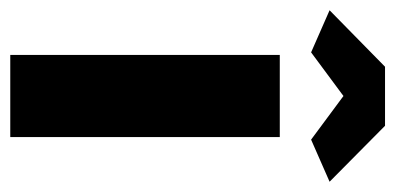

<svg xmlns="http://www.w3.org/2000/svg" viewBox="-250 -552 770 374"><g transform="rotate(90 135.0 -365.0)"><path d="M-32 -622 50 -586 135 -649 220 -586 302 -622 193 -730H78ZM55 0H215V-525H55Z"/></g></svg>

Font: FIGSv2-sans-serif ExtraBold
Style: Regular
Weight: 800
Designer: Matt McInerney, Pablo Impallari, Rodrigo Fuenzalida,Mirko Velimirovic
Foundry: Matt McInerney, Pablo Impallari, Rodrigo Fuenzalida
Version: Version 4.021;hotconv 1.0.109;makeotfexe 2.5.65596